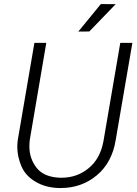

<svg xmlns="http://www.w3.org/2000/svg" viewBox="-20 -924 683 954"><path d="M369.1 -767.1 423.8 -767.6 554.7 -903.3 481 -903.8ZM577.6 -710.9 493.7 -220.7C482.9 -163.6 458.5 -119.1 419.9 -87.9C381.8 -56.6 337.4 -41 286.6 -41C283.7 -41 280.3 -41 277.3 -41C225.1 -43 186.5 -59.1 162.1 -89.8C138.2 -120.6 126 -155.8 126 -196.3C126 -206.5 126.5 -217.3 127.9 -228.5L210 -710.9H150.9L68.4 -229C66.9 -216.8 65.9 -205.1 65.9 -193.8C65.9 -162.1 72.8 -130.9 85.9 -99.1C99.1 -67.4 122.1 -41.5 155.8 -21.5C189 -1.5 228.5 9.3 274.4 10.3C276.4 10.3 278.8 10.3 280.8 10.3C351.1 10.3 411.6 -11.2 461.9 -53.7C512.2 -96.2 543.5 -155.3 555.2 -230L637.7 -710.9Z"/></svg>

Font: Roboto Light
Style: Italic
Weight: 300
Italic angle: -12°
Designer: Google
Version: Version 2.137; 2017